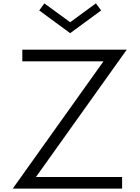

<svg xmlns="http://www.w3.org/2000/svg" viewBox="-20 -1120 833 1140"><path d="M55.5 0H705V-69H193.5L732.5 -825H112.5V-756H594.5ZM396.5 -923 580.5 -1058 549.5 -1100 396.5 -988 243.5 -1100 213 -1058Z"/></svg>

Font: Spartan
Style: Regular
Weight: 400
Designer: Matt Bailey, Mirko Velimirovic
Foundry: Matt Bailey
Version: Version 1.003; ttfautohint (v1.8.3)